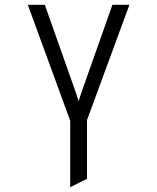

<svg xmlns="http://www.w3.org/2000/svg" viewBox="-20 -531 656 801"><path d="M273 250V-27L96 -511H167L290 -163Q294.5 -150.5 299 -137Q303.5 -123.5 308 -109Q312.5 -123.5 317 -137Q321.5 -150.5 326 -163L449 -511H520L343 -30V215Z"/></svg>

Font: Overpass Mono Light
Style: Regular
Weight: 300
Monospace: yes
Designer: Delve Withrington, Dave Bailey
Foundry: Delve Fonts LLC
Version: Version 4.000